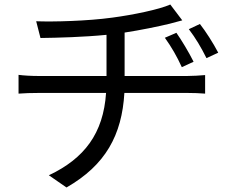

<svg xmlns="http://www.w3.org/2000/svg" viewBox="-20 -776 1040 849"><path d="M760 -631 709 -609C739 -567 762 -527 784 -479L836 -503C814 -547 783 -598 760 -631ZM864 -670 815 -647C846 -606 869 -567 893 -519L945 -543C922 -587 889 -638 864 -670ZM140 -682 159 -608C236 -609 350 -612 451 -622V-440H149C119 -440 84 -442 62 -445V-362C86 -364 119 -365 151 -365H449C437 -186 353 -75 196 -1L274 53C447 -46 519 -179 530 -365H809C834 -365 865 -364 887 -362V-444C866 -442 829 -440 808 -440H531V-632C603 -643 680 -659 730 -671C745 -675 764 -680 786 -686L733 -756C684 -734 567 -710 476 -698C367 -683 215 -679 140 -682Z"/></svg>

Font: Source Han Sans TC
Style: Regular
Weight: 400
Designer: Ryoko NISHIZUKA 西塚涼子 (kana, bopomofo & ideographs); Paul D. Hunt (Latin, Greek & Cyrillic); Sandoll Communications 산돌커뮤니
Foundry: Adobe
Version: Version 2.002;hotconv 1.0.116;makeotfexe 2.5.65601